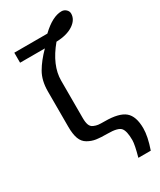

<svg xmlns="http://www.w3.org/2000/svg" viewBox="-224 -766 871 1046"><g transform="rotate(-30 211.5 -242.5)"><path d="M165 -367V-131Q165 -104 171 -88Q177 -72 192 -65.5Q207 -59 220 -57.5Q233 -56 260 -56Q349 -56 386 -25Q423 6 423 82Q423 133 397 208H319Q339 136 339 108Q339 50 321.5 30Q304 10 240 10Q196 10 169.5 6Q143 2 118.5 -12Q94 -26 83.5 -54.5Q73 -83 73 -129V-352Q73 -420 100.5 -467.5Q128 -515 176 -563H20V-626H228Q298 -693 355 -693Q371 -693 383 -682Q395 -671 395 -656Q395 -618 355.5 -591.5Q316 -565 249 -563Q165 -462 165 -367Z"/></g></svg>

Font: Play
Style: Regular
Weight: 400
Designer: Jonas Hecksher
Foundry: Jonas Hecksher, Playtypeª, e-types AS
Version: Version 1.002